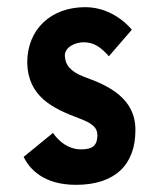

<svg xmlns="http://www.w3.org/2000/svg" viewBox="-20 -505 435 536"><path d="M348 -422C348 -422 300 -485 218 -485C122 -485 56 -423 56 -330C58 -235 128 -202 200 -175C237 -161 252 -150 252 -126C251 -99 239 -88 206 -88C156 -88 128 -134 128 -134L46 -67C62 -34 101 11 192 11C303 11 358 -47 358 -141V-143C358 -230 284 -266 216 -290C177 -305 162 -323 161 -350C161 -374 191 -387 213 -387C241 -387 260 -375 284 -348Z"/></svg>

Font: Mint Spirit No2
Style: Bold
Weight: 700
Designer: HARENDAL Hirwen
Foundry: Arkandis Digital Foundry.
Version: Version 1.004;FFEdit